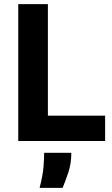

<svg xmlns="http://www.w3.org/2000/svg" viewBox="-20 -680 539 926"><path d="M68 0V-660H211V0ZM97 0V-122H487V0ZM171 226Q187 164 190 122.5Q193 81 193 57H324Q324 109 309.5 152Q295 195 282 226Z"/></svg>

Font: Bricolage Grotesque 18pt
Style: Bold
Weight: 700
Designer: Mathieu Triay
Foundry: Atelier Triay
Version: Version 1.000;gftools[0.9.30]